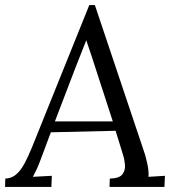

<svg xmlns="http://www.w3.org/2000/svg" viewBox="-34 -739 685 759"><path d="M341 -719 532 -150Q540 -129 547.5 -96Q555 -63 553 -40L618 -44L616 0H399L400 -33Q438 -34 450 -50Q462 -66 460 -88Q458 -110 452 -128L423 -222L167 -216L127 -109Q118 -85 111.5 -71Q105 -57 96 -40L171 -44L169 0H-14L-13 -33Q12 -34 30 -49.5Q48 -65 63 -93Q78 -121 93 -158L319 -719ZM307 -580Q296 -552 285 -524Q274 -496 263 -468L183 -259H412L347 -459Q337 -489 327.5 -519Q318 -549 307 -580Z"/></svg>

Font: Lora
Style: Italic
Weight: 400
Italic angle: -3°
Designer: Olga Karpushina, Alexei Vanyashin (Cyrillic)
Foundry: Cyreal
Version: Version 3.008